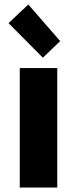

<svg xmlns="http://www.w3.org/2000/svg" viewBox="-20 -835 343 855"><path d="M68 0V-532H235V0ZM18 -732 106 -815 248 -652 171 -578Z"/></svg>

Font: Oxanium ExtraLight ExtraBold
Style: Regular
Weight: 800
Version: Version 2.000